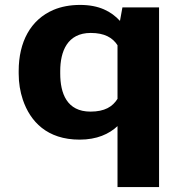

<svg xmlns="http://www.w3.org/2000/svg" viewBox="-20 -558 742 781"><path d="M458 -45V203H627V-528H478L468 -473C433 -511 384 -538 306 -538C265 -538 229 -531 198 -518C104 -478 56 -387 56 -269V-259C56 -220 62 -185 73 -152C103 -64 171 10 304 10C374 10 424 -13 458 -45ZM349 -424C405 -424 438 -405 458 -374V-156C438 -124 406 -104 348 -104C252 -104 225 -178 225 -259V-269C225 -349 254 -424 349 -424Z"/></svg>

Font: Asimov
Style: XWid
Weight: 500
Designer: Google
Version: Version 2.000980; 2014